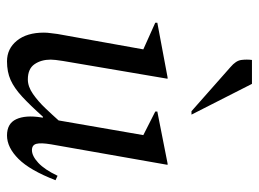

<svg xmlns="http://www.w3.org/2000/svg" viewBox="-118 -630 757 562"><g transform="rotate(90 261.0 -348.5)"><path d="M159 10Q122 10 98.5 -19Q75 -48 75 -98Q75 -108 76.5 -118Q78 -128 79 -138L124 -389L46 -424V-430L206 -460H210L158 -154Q154 -129 154 -118Q154 -90 167.5 -70.5Q181 -51 212 -51Q233 -51 254.5 -66Q276 -81 296 -102Q316 -123 332 -141L375 -389L306 -424V-430L458 -460H462L402 -119Q397 -89 400.5 -76Q404 -63 419 -63Q436 -63 456 -81.5Q476 -100 494 -138L507 -132Q478 -57 444.5 -23.5Q411 10 376 10Q341 10 328.5 -17Q316 -44 323 -89L324 -95H321Q287 -57 262 -34Q237 -11 213.5 -0.5Q190 10 159 10ZM305 -530 176 -644Q157 -660 155 -676Q153 -692 155 -707H225L315 -530Z"/></g></svg>

Font: Spectral
Style: Italic
Weight: 400
Italic angle: -10°
Designer: Jean-Baptiste Levee
Foundry: Production Type
Version: Version 2.001